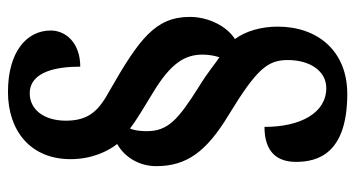

<svg xmlns="http://www.w3.org/2000/svg" viewBox="-230 -570 913 494"><g transform="rotate(-90 227.0 -323.5)"><path d="M232 113C342 113 405 37 405 -66C405 -107 394 -148 373 -176C405 -196 430 -243 430 -292C430 -380 374 -422 241 -498C192 -525 163 -549 163 -611C163 -669 193 -704 233 -704C291 -704 302 -631 302 -574C363 -574 395 -611 395 -650C395 -712 340 -760 237 -760C136 -760 64 -701 64 -599C64 -543 85 -502 103 -479C69 -460 46 -422 46 -379C46 -301 82 -250 178 -192C296 -120 319 -92 319 -40C319 18 290 59 247 59C183 59 147 -7 147 -100C85 -100 57 -70 57 -19C57 37 78 113 232 113ZM326 -216C308 -228 289 -245 250 -269C166 -322 136 -348 136 -403C136 -419 138 -436 143 -446C169 -426 201 -408 235 -387C311 -341 333 -305 333 -259C333 -241 329 -224 326 -216Z"/></g></svg>

Font: Noto Serif Ethiopic ExtraCondensed Black
Style: Regular
Weight: 900
Width: 2
Designer: Monotype Design Team
Foundry: Monotype Imaging Inc.
Version: Version 2.102